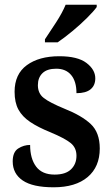

<svg xmlns="http://www.w3.org/2000/svg" viewBox="-20 -786 477 816"><path d="M208 10Q119 10 76.5 -19Q34 -48 34 -100Q34 -140 57.5 -155Q81 -170 108 -170Q108 -112 133.5 -78Q159 -44 212 -44Q259 -44 282 -66.5Q305 -89 305 -124Q305 -158 280.5 -178Q256 -198 194 -224Q142 -245 108.5 -267.5Q75 -290 58.5 -320Q42 -350 42 -396Q42 -471 94 -509Q146 -547 232 -547Q310 -547 347.5 -518.5Q385 -490 385 -453Q385 -423 365 -406.5Q345 -390 305 -390Q305 -440 282.5 -467Q260 -494 219 -494Q180 -494 160.5 -475Q141 -456 141 -424Q141 -389 166 -369.5Q191 -350 254 -324Q327 -295 365.5 -259Q404 -223 404 -155Q404 -77 352.5 -33.5Q301 10 208 10ZM171 -619Q192 -650 218.5 -691Q245 -732 259 -766H391V-756Q379 -739 350.5 -710.5Q322 -682 287.5 -653.5Q253 -625 225 -606H171Z"/></svg>

Font: Noto Serif Myanmar SemiCondensed SemiBold
Style: Regular
Weight: 600
Width: 4
Designer: Ben Mitchell and the Monotype Design Team
Foundry: Monotype Imaging Inc.
Version: Version 2.106; ttfautohint (v1.8.4.7-5d5b)